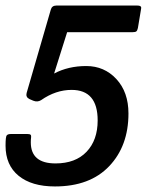

<svg xmlns="http://www.w3.org/2000/svg" viewBox="-47 -531 542 692"><path d="M448 -511Q462 -511 462 -503Q462 -500 461 -496L450 -430Q448 -421 444.5 -418Q441 -415 431 -415H195L148 -266Q199 -293 264 -293Q329 -293 372.5 -246Q416 -199 416 -122Q416 -5 346.5 68Q277 141 151 141Q67 141 20 102.5Q-27 64 -27 -6Q-27 -39 -22.5 -43.5Q-18 -48 -8 -48H52Q61 -48 63.5 -45Q66 -42 65 -35Q64 -28 64 -18Q64 58 153 58Q225 58 265 16Q305 -26 305 -97Q305 -207 211 -207Q154 -207 101 -170Q88 -162 73 -168L59 -174Q45 -181 49 -196L136 -496Q140 -511 156 -511Z"/></svg>

Font: Crete Round
Style: Italic
Weight: 400
Designer: Veronika Burian
Foundry: TypeTogether
Version: Version 1.001; ttfautohint (v1.6)